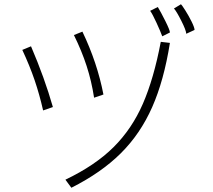

<svg xmlns="http://www.w3.org/2000/svg" viewBox="-20 -815 1002 904"><path d="M896 -674 857 -656Q856 -673 833.5 -717.5Q811 -762 799 -775L832 -795Q836 -792 852.5 -766Q869 -740 882.5 -712.5Q896 -685 896 -674ZM780 -662 744 -644Q736 -666 717 -707.5Q698 -749 687 -764L723 -782Q737 -759 758.5 -716Q780 -673 780 -662ZM467 -370 423 -355Q411 -433 388 -504Q365 -575 328 -650L368 -666Q438 -520 467 -370ZM737 -618 780 -613Q752 -436 696.5 -310.5Q641 -185 549 -93.5Q457 -2 316 69L288 31Q428 -36 514.5 -122Q601 -208 652.5 -326Q704 -444 737 -618ZM229 -311 183 -295Q166 -370 143 -437.5Q120 -505 85 -580L126 -597Q190 -448 229 -311Z"/></svg>

Font: Gmarket Sans TTF Light
Style: Regular
Weight: 300
Designer: Creative Director : Sungho Lee; Art Director : Kiwoong Choi; Project Manager : Sori Yang, Jongwook Yoon; Font Designer :
Foundry: Sandoll Inc.
Version: Version 1.000;hotconv 1.0.109;makeotfexe 2.5.65596